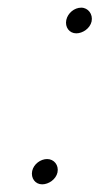

<svg xmlns="http://www.w3.org/2000/svg" viewBox="-20 -496 260 501"><path d="M64 -50C60 -31 72 -15 90 -15C107 -15 126 -28 130 -46C134 -65 121 -81 103 -81C86 -81 68 -68 64 -50ZM153 -444C149 -425 161 -409 179 -409C196 -409 215 -422 219 -440C223 -459 210 -476 192 -476C174 -476 157 -462 153 -444Z"/></svg>

Font: Electronic
Style: SeBdIt
Weight: 600
Version: Version 1.011